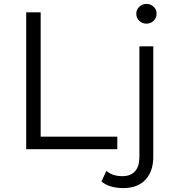

<svg xmlns="http://www.w3.org/2000/svg" viewBox="-20 -763 903 982"><path d="M114 -700H188V-64H580V0H114ZM499 165 524 111Q555 138 606 138Q648 138 670.5 113Q693 88 693 39V-526H764V39Q764 113 724 156Q684 199 610 199Q577 199 547.5 190.5Q518 182 499 165ZM677 -693Q677 -713 692 -728Q707 -743 729 -743Q751 -743 766 -728.5Q781 -714 781 -694Q781 -672 766 -657Q751 -642 729 -642Q707 -642 692 -657Q677 -672 677 -693Z"/></svg>

Font: Montserrat-Regular
Style: Regular
Weight: 400
Version: Version 7.200